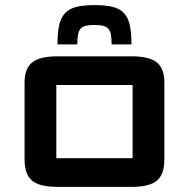

<svg xmlns="http://www.w3.org/2000/svg" viewBox="-20 -725 738 750"><path d="M76 -102V-403Q76 -457.5 105.8 -481.2Q135.5 -505 204 -505H494Q563 -505 592.5 -481.2Q622 -457.5 622 -403V-102Q622 -44 593 -19.5Q564 5 494 5H204Q134.5 5 105.2 -19.5Q76 -44 76 -102ZM200 -107Q200 -107 200 -107Q200 -107 200 -107H498Q498 -107 498 -107Q498 -107 498 -107V-393Q498 -393 498 -393Q498 -393 498 -393H200Q200 -393 200 -393Q200 -393 200 -393ZM204.5 -551.5Q204.5 -597.5 211.2 -627Q218 -656.5 234.5 -674Q251 -691.5 279 -698.2Q307 -705 349.5 -705Q392 -705 419.8 -698.2Q447.5 -691.5 464 -674Q480.5 -656.5 487 -627Q493.5 -597.5 493.5 -551.5H416Q416 -575 413.2 -589.8Q410.5 -604.5 403 -612.8Q395.5 -621 382.8 -624.2Q370 -627.5 349.5 -627.5Q328.5 -627.5 315.5 -624.2Q302.5 -621 295 -612.8Q287.5 -604.5 284.8 -589.8Q282 -575 282 -551.5Z"/></svg>

Font: Science Gothic
Style: Regular
Weight: 400
Designer: Thomas Phinney, Vassil Kateliev, Brandon Buerkle
Foundry: Font Detective LLC
Version: Version 1.018